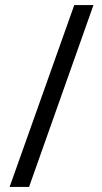

<svg xmlns="http://www.w3.org/2000/svg" viewBox="-20 -737 402 760"><path d="M350 -717 95 3H18L274 -717Z"/></svg>

Font: Noto Sans Display Condensed
Style: Regular
Weight: 400
Width: 3
Designer: Monotype Design Team
Foundry: Monotype Imaging Inc.
Version: Version 1.900